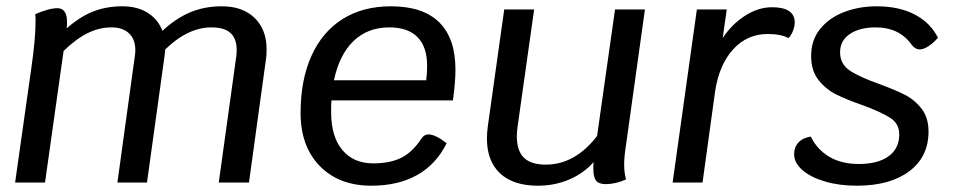

<svg xmlns="http://www.w3.org/2000/svg" viewBox="-20 -580 3041 610"><path d="M827 -423Q827 -403 825 -392L771 0H675L729 -389Q732 -406 732 -420Q732 -457 712.5 -475Q693 -493 652 -493Q577 -493 505 -423L503 -404L447 0H353L408 -399Q410 -413 410 -420Q410 -455 390 -474Q370 -493 334 -493Q296 -493 259 -475Q222 -457 182 -418L123 0H28L79 -360Q93 -455 93 -513Q93 -530 92 -535Q110 -543 129 -548.5Q148 -554 162 -554Q193 -554 193 -510Q193 -497 192 -490Q234 -527 276 -543.5Q318 -560 369 -560Q416 -560 449 -539.5Q482 -519 496 -482Q539 -522 584.5 -541Q630 -560 685 -560Q751 -560 789 -523Q827 -486 827 -423Z M1033 -261Q1032 -249 1032 -224Q1032 -146 1067.5 -103.5Q1103 -61 1166 -61Q1220 -61 1255.5 -79Q1291 -97 1319 -140Q1328 -153 1341 -153Q1363 -153 1399 -125Q1366 -58 1305.5 -24Q1245 10 1160 10Q1057 10 996 -52.5Q935 -115 935 -221Q935 -326 969.5 -402.5Q1004 -479 1068.5 -519.5Q1133 -560 1222 -560Q1324 -560 1375.5 -509Q1427 -458 1427 -359Q1427 -319 1419 -261ZM1041 -325H1334Q1337 -346 1337 -371Q1337 -431 1306.5 -462Q1276 -493 1217 -493Q1148 -493 1103 -449.5Q1058 -406 1041 -325Z M1969 -120Q1963 -83 1963 -57Q1963 -31 1969 -10Q1936 5 1904 5Q1883 5 1874 -6Q1865 -17 1865 -46Q1865 -58 1866 -65Q1834 -29 1788 -9.5Q1742 10 1689 10Q1611 10 1569 -29Q1527 -68 1527 -140Q1527 -159 1530 -180L1582 -550H1677L1625 -182Q1622 -163 1622 -147Q1622 -101 1644.5 -79Q1667 -57 1714 -57Q1807 -57 1877 -148L1934 -550H2029Z M2505 -508 2504 -498Q2499 -473 2485 -459Q2461 -472 2419 -472Q2354 -472 2309.5 -423.5Q2265 -375 2252 -290L2212 0H2117L2194 -550H2289L2276 -459Q2305 -503 2347 -530Q2389 -557 2433 -557Q2505 -557 2505 -508Z M2503 -90Q2503 -112 2516.5 -127Q2530 -142 2556 -146Q2576 -105 2614.5 -82Q2653 -59 2709 -59Q2769 -59 2803 -83.5Q2837 -108 2837 -153Q2837 -187 2808.5 -205.5Q2780 -224 2720 -246Q2668 -264 2635.5 -280.5Q2603 -297 2580 -326.5Q2557 -356 2557 -402Q2557 -453 2586 -488.5Q2615 -524 2662.5 -542Q2710 -560 2765 -560Q2836 -560 2886 -534Q2936 -508 2960 -460Q2945 -443 2929.5 -433Q2914 -423 2902 -423Q2888 -423 2877 -437Q2838 -493 2762 -493Q2711 -493 2680 -472Q2649 -451 2649 -414Q2649 -377 2679 -356.5Q2709 -336 2771 -314Q2823 -295 2854.5 -279Q2886 -263 2908 -234.5Q2930 -206 2930 -162Q2930 -82 2869 -36Q2808 10 2702 10Q2646 10 2600.5 -3.5Q2555 -17 2529 -40Q2503 -63 2503 -90Z"/></svg>

Font: Krub Medium
Style: Italic
Weight: 500
Italic angle: -8°
Designer: Ekaluck Peanpanawate
Foundry: Cadson Demak Co.,Ltd.
Version: Version 1.000; ttfautohint (v1.6)